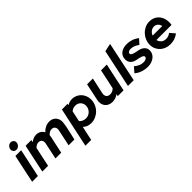

<svg xmlns="http://www.w3.org/2000/svg" viewBox="169 -1932 3328 3328"><g transform="rotate(-45 1833.5 -268.0)"><path d="M201 -584Q169 -584 149 -604.5Q129 -625 129 -656Q129 -674 136.5 -690Q144 -706 156 -719Q168 -732 184.5 -739.5Q201 -747 219 -747Q250 -747 270.5 -726Q291 -705 291 -676Q291 -658 283.5 -641.5Q276 -625 263.5 -612Q251 -599 235 -591.5Q219 -584 201 -584ZM251 -521Q223 -390 195.5 -260.5Q168 -131 140 0H-1Q26 -131 54 -260.5Q82 -390 110 -521Z M249 0Q276 -131 304 -260.5Q332 -390 360 -521H501Q499 -510 496.5 -499Q494 -488 491 -477Q521 -502 554.5 -515.5Q588 -529 625 -529Q674 -529 711 -506Q748 -483 767 -445Q805 -486 850.5 -507.5Q896 -529 947 -529Q986 -529 1017 -515Q1048 -501 1069 -476.5Q1090 -452 1100 -418.5Q1110 -385 1106 -346Q1097 -261 1074.5 -173Q1052 -85 1035 0H893Q909 -75 925 -150Q941 -225 957 -300Q967 -345 947.5 -376Q928 -407 884 -407Q855 -407 831 -394Q807 -381 785 -356Q783 -345 782 -334.5Q781 -324 779 -313Q762 -235 745.5 -156.5Q729 -78 712 0H571Q587 -75 602.5 -149Q618 -223 634 -298Q645 -346 625 -376.5Q605 -407 561 -407Q511 -407 467 -361Q448 -270 428.5 -180.5Q409 -91 390 0Z M1094 211 1250 -521H1389Q1387 -513 1386 -506.5Q1385 -500 1383 -492Q1436 -527 1503 -527Q1550 -527 1591.5 -508.5Q1633 -490 1664 -458Q1695 -426 1713 -381.5Q1731 -337 1731 -286Q1731 -226 1708.5 -173Q1686 -120 1647 -80Q1608 -40 1556 -16.5Q1504 7 1444 7Q1353 7 1292 -51Q1278 15 1264 80Q1250 145 1236 211ZM1463 -405Q1403 -405 1359 -368Q1348 -319 1338 -270Q1328 -221 1317 -171Q1335 -145 1368.5 -130.5Q1402 -116 1437 -116Q1467 -116 1495 -127Q1523 -138 1544.5 -159Q1566 -180 1579.5 -209Q1593 -238 1593 -274Q1593 -302 1583 -326Q1573 -350 1556 -367.5Q1539 -385 1515 -395Q1491 -405 1463 -405Z M2009 -521Q1993 -446 1977 -372.5Q1961 -299 1945 -224Q1935 -174 1958 -144Q1981 -114 2029 -114Q2087 -114 2132 -159Q2152 -250 2171 -340Q2190 -430 2209 -521H2351Q2323 -390 2295 -260.5Q2267 -131 2240 0H2098Q2100 -10 2102.5 -20Q2105 -30 2107 -40Q2076 -16 2039.5 -4Q2003 8 1966 8Q1920 8 1884.5 -8.5Q1849 -25 1827 -54Q1805 -83 1797.5 -122.5Q1790 -162 1801 -209L1867 -521Z M2644 -734 2489 0H2348L2497 -703Z M2583 -76Q2603 -99 2622.5 -122Q2642 -145 2662 -168Q2706 -132 2745.5 -115Q2785 -98 2832 -98Q2869 -98 2893 -112.5Q2917 -127 2917 -150Q2917 -164 2904 -174Q2891 -184 2870 -191.5Q2849 -199 2822 -204.5Q2795 -210 2768 -215Q2705 -229 2671.5 -265.5Q2638 -302 2638 -359Q2638 -398 2652.5 -429.5Q2667 -461 2694 -483Q2721 -505 2759.5 -517Q2798 -529 2845 -529Q2907 -529 2965.5 -508.5Q3024 -488 3070 -450Q3050 -428 3031 -406.5Q3012 -385 2992 -362Q2954 -391 2913.5 -406.5Q2873 -422 2835 -422Q2802 -422 2782.5 -409.5Q2763 -397 2763 -375Q2763 -360 2776.5 -349.5Q2790 -339 2811.5 -331.5Q2833 -324 2860.5 -318Q2888 -312 2917 -307Q2982 -292 3017 -256.5Q3052 -221 3052 -168Q3052 -129 3035 -96Q3018 -63 2988 -39.5Q2958 -16 2917.5 -2.5Q2877 11 2831 11Q2761 11 2695 -11.5Q2629 -34 2583 -76Z M3581 -55Q3532 -20 3486 -4.5Q3440 11 3381 11Q3325 11 3277 -7.5Q3229 -26 3194 -59Q3159 -92 3139 -137.5Q3119 -183 3119 -237Q3119 -294 3140.5 -346.5Q3162 -399 3200 -439.5Q3238 -480 3289.5 -504.5Q3341 -529 3402 -529Q3447 -529 3486 -514.5Q3525 -500 3555 -473.5Q3585 -447 3604.5 -410Q3624 -373 3631 -329Q3636 -301 3636 -275Q3636 -264 3635 -252Q3634 -240 3631 -214H3260Q3271 -166 3305.5 -137Q3340 -108 3392 -108Q3423 -108 3451 -117.5Q3479 -127 3502 -147Q3522 -124 3541.5 -101Q3561 -78 3581 -55ZM3395 -410Q3351 -410 3317 -383Q3283 -356 3268 -314H3503Q3495 -356 3466 -383Q3437 -410 3395 -410Z"/></g></svg>

Font: Rosa Sans
Style: Bold Italic
Weight: 700
Italic angle: -12°
Designer: Pentagram / MCKL
Foundry: Pentagram / MCKL
Version: Version 1.005;September 16, 2019;FontCreator 11.5.0.2425 64-